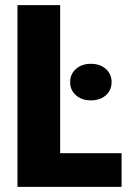

<svg xmlns="http://www.w3.org/2000/svg" viewBox="-20 -731 519 751"><path d="M455.6 -131.8V0H156.7V-131.8ZM215.3 -710.9V0H48.3V-710.9ZM254.4 -409.7Q254.4 -441.4 277.1 -461.4Q299.8 -481.4 335.4 -481.4Q371.6 -481.4 394 -461.4Q416.5 -441.4 416.5 -409.7Q416.5 -378.4 394 -358.4Q371.6 -338.4 335.4 -338.4Q299.8 -338.4 277.1 -358.4Q254.4 -378.4 254.4 -409.7Z"/></svg>

Font: Roboto Condensed Black
Style: Regular
Weight: 900
Designer: Christian Robertson
Foundry: Google
Version: Version 3.008; 2023